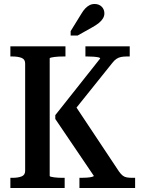

<svg xmlns="http://www.w3.org/2000/svg" viewBox="-20 -942 713 962"><path d="M32 0V-51H42Q70 -51 88 -58Q106 -65 106 -86V-624Q106 -645 88 -652Q70 -659 42 -659H32V-710H308V-659H299Q287 -659 274.5 -658.5Q262 -658 252 -656.5Q242 -655 235.5 -653.5Q229 -652 229 -649V-61Q229 -58 235 -56.5Q241 -55 251 -53.5Q261 -52 273 -51.5Q285 -51 296 -51H304V0ZM378 0V-51H386Q400 -51 415 -52Q430 -53 440 -55.5Q450 -58 450 -61L257 -346V-365L482 -649Q482 -653 472 -655Q462 -657 447.5 -658Q433 -659 418 -659H408V-710H630V-659H615Q599 -659 586.5 -656.5Q574 -654 563.5 -647Q553 -640 543 -627L333 -365L350 -423L576 -83Q586 -69 595 -62Q604 -55 616 -53Q628 -51 645 -51H657V0ZM387 -872 334 -786V-764H369L442 -805Q462 -816 475.5 -827Q489 -838 496 -850Q503 -862 503 -875Q503 -895 489.5 -908.5Q476 -922 454 -922Q440 -922 428.5 -916Q417 -910 407 -899.5Q397 -889 387 -872Z"/></svg>

Font: Roboto Serif 28pt Condensed Medium
Style: Regular
Weight: 500
Width: 3
Designer: Greg Gazdowicz
Foundry: Commercial Type
Version: Version 1.008